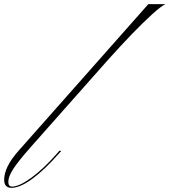

<svg xmlns="http://www.w3.org/2000/svg" viewBox="-89 -894 815 923"><path d="M-34 9Q-69 9 -69 -30Q-69 -91 0 -169L624 -874H706Q685 -864 642.5 -825.5Q600 -787 545 -730Q490 -673 430 -606L57 -185Q-2 -118 -25.5 -81.5Q-49 -45 -49 -20Q-49 3 -31 3Q3 3 61.5 -39.5Q120 -82 185 -156L196 -169H206L197 -159Q126 -78 66.5 -34.5Q7 9 -34 9Z"/></svg>

Font: Ballet
Style: Regular
Weight: 400
Designer: Maximiliano R. Sproviero
Foundry: Omnibus-Type
Version: Version 1.100